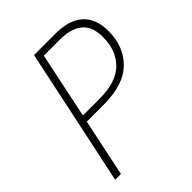

<svg xmlns="http://www.w3.org/2000/svg" viewBox="-202 -828 942 942"><g transform="rotate(-45 269.0 -357.0)"><path d="M45 0 196 -714H345Q441 -714 489.5 -669Q538 -624 538 -539Q538 -432 471 -366Q404 -300 265 -300H148L85 0ZM156 -335H271Q388 -335 443 -390Q498 -445 498 -537Q498 -611 457 -644.5Q416 -678 339 -678H228Z"/></g></svg>

Font: Noto Sans Disp ExtLt
Style: Italic
Weight: 200
Italic angle: -12°
Designer: Monotype Design Team
Foundry: Monotype Imaging Inc.
Version: Version 2.000;GOOG;noto-source:20170915:90ef993387c0